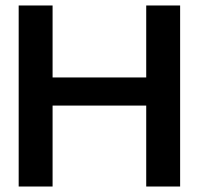

<svg xmlns="http://www.w3.org/2000/svg" viewBox="-20 -680 725 700"><path d="M48.1 0V-660H171.7V-397.6H513.1V-660H636.7V0H513.1V-295.1H171.7V0Z"/></svg>

Font: Panamera Thin
Style: Regular
Weight: 100
Designer: Bastien Sozeau
Foundry: NBR — Bastien Sozeau
Version: Version 3.003;gftools[0.9.33]